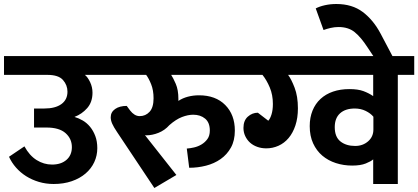

<svg xmlns="http://www.w3.org/2000/svg" viewBox="-30 -919 2089 959"><path d="M342 -335Q363 -329 383.5 -317Q404 -305 420 -285.5Q436 -266 446 -239.5Q456 -213 456 -179Q456 -142 441 -109.5Q426 -77 397.5 -52.5Q369 -28 328.5 -14Q288 0 238 0Q199 0 164 -10.5Q129 -21 100.5 -39Q72 -57 50 -82Q28 -107 15 -136L92 -188Q117 -142 153 -119.5Q189 -97 230 -97Q275 -97 302 -120.5Q329 -144 329 -184Q329 -226 297.5 -254Q266 -282 202 -282H140V-377H191Q246 -377 276.5 -399Q307 -421 307 -461Q307 -494 284.5 -519.5Q262 -545 207 -545H-10V-639H511V-545H394Q408 -534 420 -509Q432 -484 432 -456Q432 -409 405.5 -379Q379 -349 342 -335Z M851 -45 741 20 555 -259Q538 -284 530.5 -301Q523 -318 523 -333Q523 -359 545 -374.5Q567 -390 603 -390L620 -367Q630 -354 642 -346.5Q654 -339 668 -339Q697 -339 717 -360.5Q737 -382 737 -428Q737 -468 725 -498Q713 -528 700 -545H491V-639H1188V-545H825Q835 -530 848 -500Q861 -470 861 -425V-415Q882 -429 908.5 -436Q935 -443 964 -443Q1047 -443 1095 -394.5Q1143 -346 1143 -267Q1143 -217 1123.5 -182Q1104 -147 1072 -124.5Q1040 -102 999 -91.5Q958 -81 915 -81L903 -177Q919 -178 939 -182.5Q959 -187 976.5 -197.5Q994 -208 1006 -224.5Q1018 -241 1018 -267Q1018 -307 994.5 -326.5Q971 -346 935 -346Q909 -346 879 -334.5Q849 -323 816 -294Q793 -268 761.5 -255.5Q730 -243 700 -243Q697 -243 694 -244Z M1715 -474Q1758 -474 1785 -464Q1812 -454 1834 -439V-545H1409Q1425 -524 1441.5 -481Q1458 -438 1458 -378Q1458 -330 1445.5 -292.5Q1433 -255 1411.5 -229.5Q1390 -204 1361 -191Q1332 -178 1300 -178Q1276 -178 1255 -185.5Q1234 -193 1219 -206.5Q1204 -220 1195 -239Q1186 -258 1186 -280Q1186 -317 1208 -336.5Q1230 -356 1258 -356L1310 -316Q1319 -325 1326 -347Q1333 -369 1333 -400Q1333 -445 1317.5 -482Q1302 -519 1281 -545H1166V-639H2039V-545H1957V0H1834V-123Q1823 -113 1797 -102.5Q1771 -92 1729 -92Q1686 -92 1647.5 -104.5Q1609 -117 1580 -141.5Q1551 -166 1534 -203Q1517 -240 1517 -289Q1517 -332 1531 -366.5Q1545 -401 1571 -425Q1597 -449 1633.5 -461.5Q1670 -474 1715 -474ZM1835 -336Q1821 -353 1796.5 -365Q1772 -377 1742 -377Q1695 -377 1668.5 -353Q1642 -329 1642 -284Q1642 -235 1670.5 -212.5Q1699 -190 1744 -190Q1782 -190 1808.5 -213Q1835 -236 1835 -272Z M1547 -877Q1566 -887 1593 -893Q1620 -899 1650 -899Q1729 -899 1782 -859Q1835 -819 1871 -751L1947 -607H1856L1806 -682Q1773 -733 1741.5 -758.5Q1710 -784 1661 -784Q1641 -784 1621.5 -779.5Q1602 -775 1586 -769Z"/></svg>

Font: Mukta
Style: Bold
Weight: 700
Designer: Girish Dalvi and Yashodeep Gholap
Foundry: Ek Type
Version: Version 2.538;PS 1.002;hotconv 16.6.51;makeotf.lib2.5.65220;